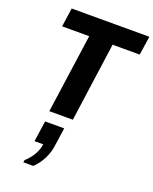

<svg xmlns="http://www.w3.org/2000/svg" viewBox="-188 -788 1010 1265"><g transform="rotate(20 317.0 -155.5)"><path d="M182 0 260 -554H70L89 -686H634L614 -554H424L347 0ZM136 375 139 359Q174 327 194 291.5Q214 256 219 219H158L179 73H313L295 197Q289 247 266 293.5Q243 340 206 375Z"/></g></svg>

Font: Chivo Mono Medium
Style: Bold Italic
Weight: 700
Italic angle: -8.05°
Monospace: yes
Version: Version 1.008